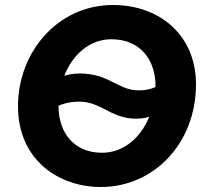

<svg xmlns="http://www.w3.org/2000/svg" viewBox="-20 -734 824 768"><path d="M383 14C597 14 764 -162 764 -397C764 -590 622 -714 432 -714C211 -714 52 -526 52 -309C52 -94 215 14 383 14ZM388 -123C282 -123 214 -196 214 -311C243 -324 279 -329 310 -327C387 -320 421 -268 506 -260C531 -258 556 -260 577 -267C544 -186 477 -123 388 -123ZM323 -439C293 -442 263 -439 237 -431C270 -514 337 -577 426 -577C535 -577 602 -501 602 -390V-386C578 -375 550 -371 523 -373C452 -379 418 -431 323 -439Z"/></svg>

Font: Fixel Display 20240404
Style: Bold Italic
Weight: 700
Italic angle: -10°
Designer: AlfaBravo + MacPaw
Foundry: Kyrylo Tkachov, Marchela Mozhyna, Serhii Makarenko, Maria Weinstein, Zakhar Kryvoshyya
Version: Version 1.211;Glyphs 3.2 (3225)